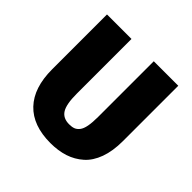

<svg xmlns="http://www.w3.org/2000/svg" viewBox="-185 -898 1085 1085"><g transform="rotate(45 357.5 -355.0)"><path d="M449.2 -725.1H645V-282.2Q645 -203.1 623.8 -144.8Q602.5 -86.4 563.7 -52Q524.9 -17.6 474.9 -1.2Q424.8 15.1 362.8 15.1Q222.7 15.1 148.9 -62.5Q75.2 -140.1 75.2 -287.1V-725.1H271V-287.1Q271 -203.6 292.5 -169.2Q314 -134.8 362.8 -134.8Q384.8 -134.8 399.4 -140.4Q414.1 -146 426 -161.1Q438 -176.3 443.6 -206.1Q449.2 -235.8 449.2 -282.2Z"/></g></svg>

Font: Stilu Bold
Style: Regular
Weight: 700
Designer: Genilson Lima Santos
Foundry: Genilson Lima Santos
Version: Version 1.200;PS 001.200;hotconv 1.0.88;makeotf.lib2.5.64775